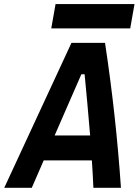

<svg xmlns="http://www.w3.org/2000/svg" viewBox="-52 -899 664 919"><path d="M-31.7 0 290 -693.8H450.7Q503.4 -346.2 526.9 0H395Q393.6 -32.7 391.8 -65.7Q390.1 -98.6 387.7 -131.3H157.2L100.1 0ZM209.5 -250.5H379.4Q373.5 -323.7 366.7 -397Q359.9 -470.2 353 -543.5H337.4ZM193.4 -763.2 213.9 -879.4H591.8L571.3 -763.2Z"/></svg>

Font: Cascadia Code PL
Style: Bold Italic
Weight: 700
Italic angle: -10°
Monospace: yes
Designer: Aaron Bell
Foundry: Saja Typeworks
Version: Version 2404.023; ttfautohint (v1.8.4)